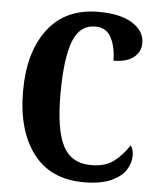

<svg xmlns="http://www.w3.org/2000/svg" viewBox="-53 -769 678 824"><g transform="rotate(5 286.5 -357.0)"><path d="M45 -358Q45 -526 121 -625Q197 -724 338 -724Q434 -724 485.5 -691Q537 -658 537 -607Q537 -569 507 -545Q477 -521 420 -521Q420 -579 399 -619.5Q378 -660 330 -660Q262 -660 234 -584.5Q206 -509 206 -358Q206 -205 242 -135.5Q278 -66 364 -66Q423 -66 460 -93.5Q497 -121 525 -165Q531 -159 534.5 -147Q538 -135 538 -123Q538 -91 519.5 -61Q501 -31 456.5 -10.5Q412 10 338 10Q195 10 120 -89Q45 -188 45 -358Z"/></g></svg>

Font: Noto Serif CondExtraBold
Style: Regular
Weight: 800
Width: 3
Designer: Monotype Design Team
Foundry: Monotype Imaging Inc.
Version: Version 1.001